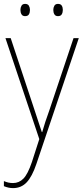

<svg xmlns="http://www.w3.org/2000/svg" viewBox="-20 -724 427 987"><path d="M8 -528H35L157 -160Q173 -112 181 -87Q189 -62 195 -45H197Q210 -92 234 -158L358 -528H385L167 119Q145 184 117 213.5Q89 243 47 243Q24 243 0 233V207Q12 212 23 214.5Q34 217 47 217Q78 217 100.5 194Q123 171 144 109L182 -9ZM85 -673Q85 -685 90.5 -694.5Q96 -704 109 -704Q123 -704 128.5 -694.5Q134 -685 134 -673Q134 -659 128.5 -650Q123 -641 109 -641Q96 -641 90.5 -650.5Q85 -660 85 -673ZM254 -673Q254 -685 259.5 -694.5Q265 -704 278 -704Q292 -704 297.5 -695Q303 -686 303 -673Q303 -660 297.5 -650.5Q292 -641 278 -641Q265 -641 259.5 -650.5Q254 -660 254 -673Z"/></svg>

Font: Noto Sans Lao Looped SemiCondensed Thin
Style: Regular
Weight: 100
Width: 4
Designer: Mark Frömberg, Ben Mitchell
Foundry: The Fontpad Ltd
Version: Version 1.002; ttfautohint (v1.8.4.7-5d5b)